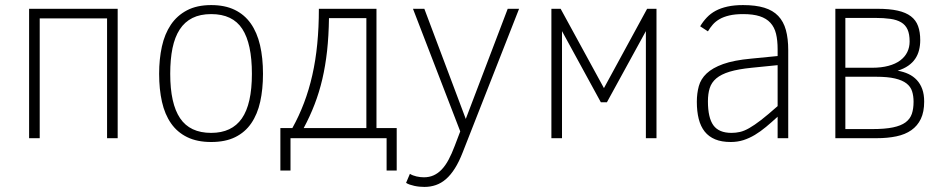

<svg xmlns="http://www.w3.org/2000/svg" viewBox="-20 -547 3740 760"><path d="M403.8 0V-474.1H137.2V0H95.2V-512.2H445.8V0Z M1021 -254.9Q1021 -193.8 1010 -144.3Q999 -94.7 974.6 -59.1Q950.2 -23.4 911.1 -4.2Q872.1 15.1 815.9 15.1Q760.3 15.1 720.9 -4.2Q681.6 -23.4 657 -58.8Q632.3 -94.2 621.1 -144Q609.9 -193.8 609.9 -254.9Q609.9 -313 620.8 -362.8Q631.8 -412.6 656.2 -449Q680.7 -485.4 720 -506.1Q759.3 -526.9 815.9 -526.9Q870.1 -526.9 908.9 -508.1Q947.8 -489.3 972.7 -453.9Q997.6 -418.5 1009.3 -368.2Q1021 -317.9 1021 -254.9ZM977.1 -254.9Q977.1 -374 939 -432.6Q900.9 -491.2 815.9 -491.2Q772.5 -491.2 741.7 -475.8Q710.9 -460.4 691.4 -430.4Q671.9 -400.4 662.8 -356.4Q653.8 -312.5 653.8 -254.9Q653.8 -136.7 692.9 -78.9Q731.9 -21 815.9 -21Q897.5 -21 937.3 -78.1Q977.1 -135.3 977.1 -254.9Z M1089.8 127.9V-40H1137.2Q1163.6 -87.4 1183.3 -139.4Q1203.1 -191.4 1216.3 -249.8Q1229.5 -308.1 1235.8 -373.3Q1242.2 -438.5 1242.2 -512.2H1470.2V-40H1550.3V127.9H1510.3V0H1129.9V127.9ZM1430.2 -475.1H1282.2Q1281.2 -404.8 1274.7 -345.5Q1268.1 -286.1 1255.9 -233.9Q1243.7 -181.6 1225.3 -134Q1207 -86.4 1182.1 -40H1430.2Z M1602.5 141.1Q1613.3 147.9 1628.7 151.4Q1644 154.8 1657.7 154.8Q1679.2 154.8 1696.5 147Q1713.9 139.2 1728.5 123.8Q1743.2 108.4 1755.6 85.2Q1768.1 62 1779.8 30.8L1801.8 -26.9L1614.7 -512.2H1659.7L1823.7 -76.2L1989.7 -512.2H2034.7L1811.5 56.2Q1796.9 93.8 1780.5 119.6Q1764.2 145.5 1745.4 161.9Q1726.6 178.2 1705.3 185.5Q1684.1 192.9 1659.7 192.9Q1650.4 192.9 1640.1 191.9Q1629.9 190.9 1619.9 188.7Q1609.9 186.5 1601.6 183.6Q1593.3 180.7 1587.4 176.8Z M2578.6 0H2536.6V-423.8L2382.3 -142.1H2358.4L2204.6 -423.8V0H2162.6V-512.2H2199.2L2370.6 -198.2L2541.5 -512.2H2578.6Z M3058.1 0V-85Q3034.2 -63 3012.2 -44.7Q2990.2 -26.4 2968.3 -13.2Q2946.3 0 2922.9 7.6Q2899.4 15.1 2872.6 15.1Q2836.4 15.1 2811 4.6Q2785.6 -5.9 2769.5 -26.1Q2753.4 -46.4 2745.8 -76.2Q2738.3 -106 2738.3 -144Q2738.3 -177.2 2746.1 -205.8Q2753.9 -234.4 2777.1 -256.3Q2800.3 -278.3 2842.5 -293.5Q2884.8 -308.6 2953.1 -314.9L3058.1 -325.2V-352.1Q3058.1 -387.2 3051.8 -413.3Q3045.4 -439.5 3029.5 -456.8Q3013.7 -474.1 2987.3 -482.7Q2960.9 -491.2 2921.4 -491.2Q2889.6 -491.2 2866.9 -485.8Q2844.2 -480.5 2828.1 -471.2Q2812 -461.9 2801.3 -449.5Q2790.5 -437 2782.2 -422.9L2751.5 -442.9Q2763.2 -462.4 2778.1 -478Q2793 -493.7 2813 -504.4Q2833 -515.1 2859.6 -521Q2886.2 -526.9 2921.4 -526.9Q2971.2 -526.9 3005.4 -516.4Q3039.6 -505.9 3060.5 -483.9Q3081.5 -461.9 3090.8 -428.2Q3100.1 -394.5 3100.1 -348.1V0ZM3058.1 -289.1 2955.6 -278.8Q2901.9 -273.4 2868.2 -263.2Q2834.5 -252.9 2815.4 -236.8Q2796.4 -220.7 2789.3 -198.2Q2782.2 -175.8 2782.2 -146Q2782.2 -80.6 2804 -50.8Q2825.7 -21 2875.5 -21Q2892.6 -21 2908.9 -24.7Q2925.3 -28.3 2945.6 -39.8Q2965.8 -51.3 2992.7 -72Q3019.5 -92.8 3058.1 -127Z M3638.2 -145Q3638.2 -104 3625 -76.4Q3611.8 -48.8 3587.4 -31.7Q3563 -14.6 3528.1 -7.3Q3493.2 0 3450.2 0H3286.6V-512.2H3453.6Q3501 -512.2 3533.4 -504.9Q3565.9 -497.6 3585.7 -482.4Q3605.5 -467.3 3614 -443.8Q3622.6 -420.4 3622.6 -388.2Q3622.6 -367.2 3617.9 -348.6Q3613.3 -330.1 3602.8 -314.5Q3592.3 -298.8 3575.2 -286.9Q3558.1 -274.9 3533.2 -267.1Q3556.6 -263.2 3575.9 -254.2Q3595.2 -245.1 3609.1 -230.2Q3623 -215.3 3630.6 -194.3Q3638.2 -173.3 3638.2 -145ZM3580.6 -382.8Q3580.6 -412.1 3572.3 -430.4Q3564 -448.7 3546.9 -458.7Q3529.8 -468.8 3504.2 -472.4Q3478.5 -476.1 3443.4 -476.1H3326.2V-278.8H3431.6Q3468.8 -278.8 3496.8 -286.4Q3524.9 -293.9 3543.5 -307.9Q3562 -321.8 3571.3 -340.8Q3580.6 -359.9 3580.6 -382.8ZM3596.2 -144Q3596.2 -167.5 3590.3 -185.8Q3584.5 -204.1 3568.1 -216.8Q3551.8 -229.5 3522.9 -236.3Q3494.1 -243.2 3448.2 -243.2H3326.2V-36.1H3432.6Q3482.9 -36.1 3514.6 -42.7Q3546.4 -49.3 3564.5 -62.7Q3582.5 -76.2 3589.4 -96.4Q3596.2 -116.7 3596.2 -144Z"/></svg>

Font: Clear Sans Thin
Style: Regular
Weight: 250
Foundry: Intel Corporation
Version: Version 1.00